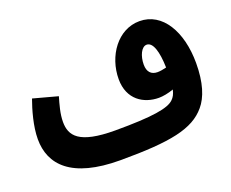

<svg xmlns="http://www.w3.org/2000/svg" viewBox="-101 -744 1116 929"><g transform="rotate(-20 457.0 -279.5)"><path d="M374 21C634 21 752 -3 820 -84C856 -126 879 -195 879 -296C879 -458 808 -580 690 -580C578 -580 500 -469 500 -350C500 -245 575 -199 653 -199C673 -199 702 -204 729 -214C724 -191 716 -178 706 -168C677 -137 592 -123 400 -123C212 -123 176 -177 176 -248C176 -290 189 -334 200 -372L74 -406C56 -356 33 -278 33 -211C33 -80 122 21 374 21ZM638 -375C638 -419 657 -461 684 -461C716 -461 733 -408 735 -325C719 -321 702 -318 689 -318C657 -318 638 -337 638 -375Z"/></g></svg>

Font: Noto Sans Arabic UI XCn XBd
Style: Regular
Weight: 800
Width: 2
Designer: Monotype Design Team, Nadine Chahine and Nizar Qandah
Foundry: Monotype Imaging Inc.
Version: Version 2.010